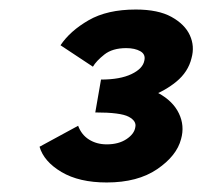

<svg xmlns="http://www.w3.org/2000/svg" viewBox="-20 -782 425 403"><path d="M228 -566 234 -603Q282 -603 312.5 -586.5Q343 -570 355.5 -544Q368 -518 360 -490Q351 -455 310 -427Q269 -399 204 -399Q146 -399 109 -421Q72 -443 63 -474L144 -518Q151 -499 167 -489Q183 -479 204 -479Q229 -479 245.5 -490Q262 -501 264 -515Q267 -528 250 -537Q233 -546 180 -546L192 -615Q232 -615 256 -626.5Q280 -638 283 -655Q286 -668 274.5 -674.5Q263 -681 245 -681Q216 -681 199 -667.5Q182 -654 175 -642L107 -687Q127 -717 166 -739.5Q205 -762 265 -762Q312 -762 340 -746.5Q368 -731 378.5 -708Q389 -685 382 -660Q375 -631 350 -610.5Q325 -590 292 -578.5Q259 -567 228 -566Z"/></svg>

Font: Ysabeau Office ExtraBold
Style: Italic
Weight: 800
Italic angle: -12°
Designer: Christian Thalmann (Catharsis Fonts)
Version: Version 2.001;gftools[0.9.30]; featfreeze: tnum,lnum,ss02